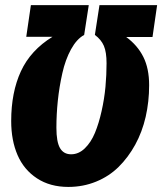

<svg xmlns="http://www.w3.org/2000/svg" viewBox="-20 -715 636 753"><path d="M248 18.1Q176.3 18.1 125 -15.6Q73.7 -49.3 48.8 -106.9Q23.9 -164.6 23.9 -240.2Q23.9 -353 62 -435.5Q100.1 -518.1 186 -570.8H83L101.1 -694.8H328.1L310.1 -578.1Q280.8 -562 258.5 -521.5Q236.3 -481 224.4 -427.5Q212.4 -374 206.8 -320.3Q201.2 -266.6 201.2 -213.9Q201.2 -158.7 215.3 -134.3Q229.5 -109.9 258.8 -109.9Q288.6 -109.9 312.7 -133.3Q336.9 -156.7 352.3 -193.8Q367.7 -231 378.4 -279.1Q389.2 -327.1 393.6 -374.3Q397.9 -421.4 397.9 -466.8Q397.9 -510.3 387.5 -534.9Q377 -559.6 352.1 -578.1L370.1 -694.8H596.2L578.1 -569.8H475.1Q519.5 -537.1 542.2 -491.7Q564.9 -446.3 564.9 -380.9Q564.9 -316.4 551.3 -256.8Q537.6 -197.3 510.3 -147.5Q482.9 -97.7 445.3 -60.5Q407.7 -23.4 356.9 -2.7Q306.2 18.1 248 18.1Z"/></svg>

Font: Fira Sans Compressed ExtraBold
Style: Italic
Weight: 800
Width: 3
Italic angle: -8°
Designer: Carrois Corporate & Edenspiekermann AG
Foundry: Carrois Corporate GbR & Edenspiekermann AG
Version: Version 4.203;PS 004.203;hotconv 1.0.88;makeotf.lib2.5.64775